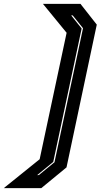

<svg xmlns="http://www.w3.org/2000/svg" viewBox="-100 -770 520 990"><path d="M113 200H-80.5L104.5 51L243.5 -601L121.5 -750H315L399 -643L243 93ZM100.5 132.5 181 66.5 328 -624.5 275 -690.5H267L321 -623L174.5 65L91.5 133Z"/></svg>

Font: Tourney Thin ExtraBold
Style: Italic
Weight: 800
Italic angle: -12°
Version: Version 1.015